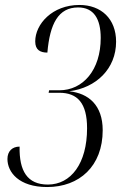

<svg xmlns="http://www.w3.org/2000/svg" viewBox="-20 -744 511 774"><path d="M170 10C300 10 394 -74 394 -219C394 -320 337 -368 259 -376C368 -390 448 -467 448 -576C448 -668 388 -724 300 -724C191 -724 122 -647 122 -577C122 -542 143 -532 171 -532C181 -648 215 -714 295 -714C358 -714 386 -668 386 -591C386 -462 315 -380 219 -380H178L176 -370H219C292 -370 331 -329 331 -227C331 -85 266 0 173 0C90 0 57 -55 59 -153C30 -153 10 -135 10 -103C10 -50 56 10 170 10Z"/></svg>

Font: Noto Serif Display Condensed Light
Style: Italic
Weight: 300
Width: 3
Italic angle: -12°
Designer: Monotype Design Team
Foundry: Monotype Imaging Inc.
Version: Version 2.009